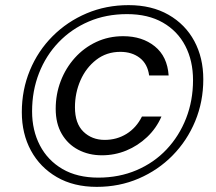

<svg xmlns="http://www.w3.org/2000/svg" viewBox="-20 -724 840 748"><path d="M357 4Q267 4 201.5 -34Q136 -72 100.5 -137.5Q65 -203 65 -287Q65 -374 96.5 -450Q128 -526 185 -583Q242 -640 317.5 -672Q393 -704 481 -704Q571 -704 636.5 -666.5Q702 -629 737 -564Q772 -499 772 -415Q772 -328 740.5 -252Q709 -176 652.5 -118.5Q596 -61 520.5 -28.5Q445 4 357 4ZM377 -119Q326 -119 285 -140.5Q244 -162 220.5 -202.5Q197 -243 197 -300Q197 -357 216.5 -408Q236 -459 271.5 -498.5Q307 -538 355 -560.5Q403 -583 460 -583Q534 -583 583 -543.5Q632 -504 637 -430H561Q555 -475 524.5 -498.5Q494 -522 449 -522Q395 -522 355 -491Q315 -460 293.5 -411Q272 -362 272 -306Q272 -243 305 -211Q338 -179 388 -179Q435 -179 473 -202.5Q511 -226 533 -270H609Q589 -224 553 -190Q517 -156 472 -137.5Q427 -119 377 -119ZM363 -32Q444 -32 512 -61Q580 -90 629 -142Q678 -194 705 -263Q732 -332 732 -412Q732 -487 702 -545Q672 -603 614.5 -636Q557 -669 475 -669Q393 -669 325.5 -640Q258 -611 208.5 -559.5Q159 -508 132 -439Q105 -370 105 -290Q105 -216 135.5 -157.5Q166 -99 223.5 -65.5Q281 -32 363 -32Z"/></svg>

Font: DM Sans 24pt
Style: Italic
Weight: 400
Italic angle: -10°
Designer: Colophon Foundry, Jonny Pinhorn
Foundry: Colophon Foundry
Version: Version 4.004;gftools[0.9.30]